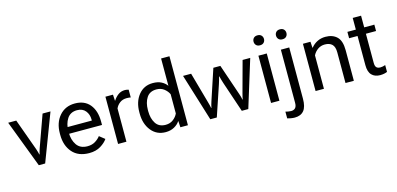

<svg xmlns="http://www.w3.org/2000/svg" viewBox="-81 -1276 4167 2016"><g transform="rotate(-15 2002.5 -268.5)"><path d="M0 -513.7 195.3 0H264.6L460 -513.7H374L251 -170.9Q244.1 -151.4 239.5 -134.3Q234.9 -117.2 232.9 -107.4H230Q228 -117.2 223.4 -134.3Q218.8 -151.4 211.9 -170.9L87.9 -513.7Z M495.1 -249Q495.1 -132.8 558.8 -59.1Q622.6 14.6 742.2 14.6Q815.4 14.6 866.5 -17.1Q917.5 -48.8 941.9 -85.4L883.3 -131.8Q861.3 -102.5 826.2 -81.1Q791 -59.6 742.2 -59.6Q663.1 -59.6 625.5 -114.5Q587.9 -169.4 587.9 -249V-264.6Q587.9 -344.2 623.5 -399.2Q659.2 -454.1 731.4 -454.1Q791 -454.1 822.8 -415Q854.5 -376 854.5 -320.3V-308.6H550.8V-236.3H945.8V-273.4Q945.8 -390.6 889.2 -459.5Q832.5 -528.3 727.5 -528.3Q622.6 -528.3 558.8 -454.6Q495.1 -380.9 495.1 -264.6Z M1057.1 0H1147.9V-361.3Q1162.6 -395.5 1193.4 -418.5Q1224.1 -441.4 1268.1 -441.4Q1280.8 -441.4 1291.5 -440.4Q1302.2 -439.5 1312 -437.5V-521.5Q1307.1 -523.4 1295.4 -525.9Q1283.7 -528.3 1272.9 -528.3Q1229 -528.3 1197.3 -504.2Q1165.5 -480 1146 -447.8H1143.1L1139.2 -513.7H1057.1Z M1358.9 -249Q1358.9 -136.7 1417.5 -63.5Q1476.1 9.8 1573.7 9.8Q1627.4 9.8 1667.7 -12.7Q1708 -35.2 1727.5 -66.9H1730.5L1734.4 0H1816.4V-750H1725.6V-453.1Q1703.1 -484.9 1665.3 -504.2Q1627.4 -523.4 1573.7 -523.4Q1476.1 -523.4 1417.5 -450.2Q1358.9 -377 1358.9 -264.6ZM1451.7 -249V-264.6Q1451.7 -342.8 1485.8 -396Q1520 -449.2 1593.3 -449.2Q1642.1 -449.2 1676.3 -422.4Q1710.4 -395.5 1725.6 -361.3V-152.3Q1710.4 -118.2 1676.3 -91.3Q1642.1 -64.5 1593.3 -64.5Q1520 -64.5 1485.8 -117.7Q1451.7 -170.9 1451.7 -249Z M1900.9 -513.7 2059.6 0H2130.4L2242.2 -332Q2248.5 -351.6 2254.2 -371.1Q2259.8 -390.6 2264.6 -410.2H2267.6Q2272.5 -390.6 2278.1 -371.1Q2283.7 -351.6 2290 -332L2401.9 0H2472.7L2631.3 -513.7H2548.3L2456.5 -175.8Q2451.2 -156.2 2448.5 -144Q2445.8 -131.8 2441.9 -112.3H2439Q2435.1 -131.8 2431.9 -144Q2428.7 -156.2 2421.9 -175.8L2306.6 -513.7H2230.5L2118.7 -175.8Q2112.3 -156.2 2109.1 -144Q2106 -131.8 2102.1 -112.3H2099.1Q2095.2 -131.8 2092 -144Q2088.9 -156.2 2083.5 -175.8L1988.8 -513.7Z M2720.2 0H2811V-513.7H2720.2ZM2709 -668.9Q2709 -646 2723.6 -630.4Q2738.3 -614.7 2765.6 -614.7Q2793 -614.7 2807.6 -630.4Q2822.3 -646 2822.3 -668.9Q2822.3 -691.9 2807.6 -707.5Q2793 -723.1 2765.6 -723.1Q2738.3 -723.1 2723.6 -707.5Q2709 -691.9 2709 -668.9Z M2841.8 200.2Q2854 204.6 2878.2 208.7Q2902.3 212.9 2921.9 212.9Q2987.3 212.9 3021.2 172.4Q3055.2 131.8 3055.2 43.9V-513.7H2964.4V63.5Q2964.4 102.5 2948 119.6Q2931.6 136.7 2902.3 136.7Q2887.7 136.7 2869.6 133.3Q2851.6 129.9 2841.8 127ZM2953.1 -668.9Q2953.1 -646 2967.8 -630.4Q2982.4 -614.7 3009.8 -614.7Q3037.1 -614.7 3051.8 -630.4Q3066.4 -646 3066.4 -668.9Q3066.4 -691.9 3051.8 -707.5Q3037.1 -723.1 3009.8 -723.1Q2982.4 -723.1 2967.8 -707.5Q2953.1 -691.9 2953.1 -668.9Z M3204.1 0H3294.9V-363.3Q3313.5 -400.4 3346.7 -423.8Q3379.9 -447.3 3423.3 -447.3Q3474.1 -447.3 3501.7 -420.7Q3529.3 -394 3529.3 -332.5V0H3620.1V-331.5Q3620.1 -435.1 3574 -479.2Q3527.8 -523.4 3450.2 -523.4Q3401.4 -523.4 3361.1 -503.2Q3320.8 -482.9 3293 -447.8H3290L3286.1 -513.7H3204.1Z M3687.5 -444.3H3980.5V-513.7H3687.5ZM3779.3 -127Q3779.3 -53.7 3812.7 -19.5Q3846.2 14.6 3902.3 14.6Q3926.8 14.6 3947.3 10.3Q3967.8 5.9 3980.5 0V-74.2Q3966.8 -69.3 3953.6 -66.4Q3940.4 -63.5 3926.8 -63.5Q3897.5 -63.5 3883.8 -78.1Q3870.1 -92.8 3870.1 -127V-640.6H3779.3V-486.3V-471.7Z"/></g></svg>

Font: Roboto Flex
Style: Regular
Weight: 400
Designer: Berlow after Robertson
Foundry: Google
Version: Version 3.200;gftools[0.9.32]